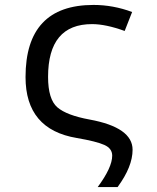

<svg xmlns="http://www.w3.org/2000/svg" viewBox="-20 -566 640 782"><path d="M459 195.8H377.9Q437 116.2 437 67.9Q437 38.6 404.8 24.2Q372.6 9.8 293 -3.9Q84 -38.6 84 -252Q84 -545.9 360.8 -545.9Q440.9 -545.9 518.1 -517.1L487.8 -439.9Q410.6 -467.8 355 -467.8Q175.8 -467.8 175.8 -252.9Q175.8 -161.6 213.6 -128.9Q251.5 -96.2 345.2 -79.1Q520 -46.9 520 43.9Q520 112.8 459 195.8Z"/></svg>

Font: Noto Mono
Style: Regular
Weight: 400
Designer: Monotype Design Team
Foundry: Monotype Imaging Inc.
Version: Version 1.00